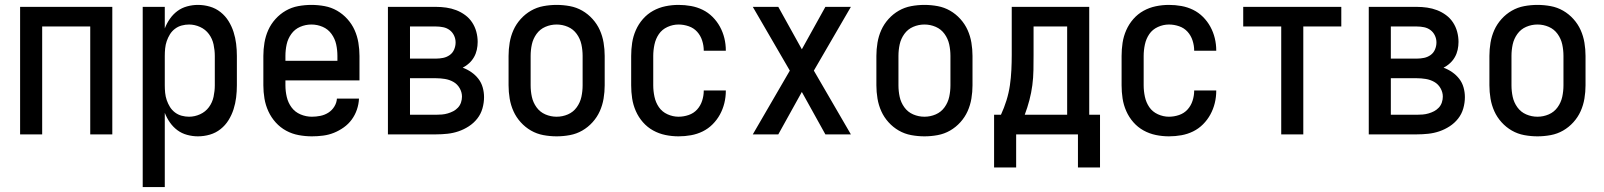

<svg xmlns="http://www.w3.org/2000/svg" viewBox="-20 -548 6540 783"><path d="M62 0V-520H438V0H348V-440H152V0Z M562 215V-520H652V-432Q660 -453 673 -471.5Q686 -490 703.5 -503Q721 -516 743 -522Q765 -528 787 -528Q812 -528 836 -521Q860 -514 879.5 -498.5Q899 -483 912 -462Q925 -441 932.5 -417.5Q940 -394 943 -369.5Q946 -345 946 -320V-200Q946 -175 943 -150.5Q940 -126 932.5 -102.5Q925 -79 912 -58Q899 -37 879.5 -21.5Q860 -6 836 1Q812 8 787 8Q765 8 743 2Q721 -4 703.5 -17Q686 -30 673 -48.5Q660 -67 652 -88V215ZM751 -72Q774 -72 796 -82Q818 -92 832 -111Q846 -130 851 -153.5Q856 -177 856 -200V-320Q856 -343 851 -366.5Q846 -390 832 -409Q818 -428 796 -438Q774 -448 751 -448Q736 -448 721 -444Q706 -440 693.5 -430.5Q681 -421 673 -408Q665 -395 660 -380.5Q655 -366 653.5 -350.5Q652 -335 652 -320V-200Q652 -185 653.5 -169.5Q655 -154 660 -139.5Q665 -125 673 -112Q681 -99 693.5 -89.5Q706 -80 721 -76Q736 -72 751 -72Z M1252 8Q1225 8 1198 3Q1171 -2 1147 -15Q1123 -28 1104.5 -48.5Q1086 -69 1074.5 -94Q1063 -119 1058.5 -146Q1054 -173 1054 -200V-320Q1054 -347 1058.5 -374Q1063 -401 1074 -425.5Q1085 -450 1103.5 -470.5Q1122 -491 1145.5 -504.5Q1169 -518 1196 -523Q1223 -528 1250 -528Q1277 -528 1304 -523Q1331 -518 1354.5 -504.5Q1378 -491 1396.5 -470.5Q1415 -450 1426 -425.5Q1437 -401 1441.5 -374Q1446 -347 1446 -320V-220H1144V-200Q1144 -176 1149.5 -152.5Q1155 -129 1169 -110Q1183 -91 1205.5 -81.5Q1228 -72 1252 -72Q1269 -72 1286.5 -75.5Q1304 -79 1319 -88.5Q1334 -98 1343.5 -113.5Q1353 -129 1354 -146H1444Q1443 -123 1435.5 -101Q1428 -79 1414.5 -60.5Q1401 -42 1382 -28.5Q1363 -15 1342 -6.5Q1321 2 1298 5Q1275 8 1252 8ZM1356 -300V-320Q1356 -344 1351 -367Q1346 -390 1332 -409.5Q1318 -429 1296 -438.5Q1274 -448 1250 -448Q1226 -448 1204 -438.5Q1182 -429 1168 -409.5Q1154 -390 1149 -367Q1144 -344 1144 -320V-300Z M1562 0V-520H1758Q1779 -520 1800 -517Q1821 -514 1840.5 -506.5Q1860 -499 1877 -486.5Q1894 -474 1905.5 -456.5Q1917 -439 1922.5 -418.5Q1928 -398 1928 -377Q1928 -361 1924.5 -345Q1921 -329 1913 -315Q1905 -301 1893 -290Q1881 -279 1867 -272Q1886 -265 1902.5 -253.5Q1919 -242 1931 -226.5Q1943 -211 1948.5 -191.5Q1954 -172 1954 -152Q1954 -129 1947.5 -106Q1941 -83 1926.5 -64.5Q1912 -46 1892 -33Q1872 -20 1850 -12.5Q1828 -5 1804.5 -2.5Q1781 0 1758 0ZM1652 -309H1758Q1773 -309 1787.5 -312Q1802 -315 1814 -323.5Q1826 -332 1832 -346Q1838 -360 1838 -375Q1838 -390 1831.5 -403.5Q1825 -417 1813.5 -425.5Q1802 -434 1787.5 -437Q1773 -440 1758 -440H1652ZM1652 -80H1758Q1770 -80 1782 -81Q1794 -82 1806 -85.5Q1818 -89 1828.5 -94.5Q1839 -100 1847.5 -109Q1856 -118 1860 -130Q1864 -142 1864 -154Q1864 -172 1854.5 -188.5Q1845 -205 1829 -214Q1813 -223 1794.5 -226Q1776 -229 1758 -229H1652Z M2250 8Q2223 8 2196 3Q2169 -2 2145.5 -15.5Q2122 -29 2103.5 -49.5Q2085 -70 2074 -94.5Q2063 -119 2058.5 -146Q2054 -173 2054 -200V-320Q2054 -347 2058.5 -374Q2063 -401 2074 -425.5Q2085 -450 2103.5 -470.5Q2122 -491 2145.5 -504.5Q2169 -518 2196 -523Q2223 -528 2250 -528Q2277 -528 2304 -523Q2331 -518 2354.5 -504.5Q2378 -491 2396.5 -470.5Q2415 -450 2426 -425.5Q2437 -401 2441.5 -374Q2446 -347 2446 -320V-200Q2446 -173 2441.5 -146Q2437 -119 2426 -94.5Q2415 -70 2396.5 -49.5Q2378 -29 2354.5 -15.5Q2331 -2 2304 3Q2277 8 2250 8ZM2250 -72Q2274 -72 2296 -81.5Q2318 -91 2332 -110.5Q2346 -130 2351 -153Q2356 -176 2356 -200V-320Q2356 -344 2351 -367Q2346 -390 2332 -409.5Q2318 -429 2296 -438.5Q2274 -448 2250 -448Q2226 -448 2204 -438.5Q2182 -429 2168 -409.5Q2154 -390 2149 -367Q2144 -344 2144 -320V-200Q2144 -176 2149 -153Q2154 -130 2168 -110.5Q2182 -91 2204 -81.5Q2226 -72 2250 -72Z M2747 8Q2720 8 2693.5 2.5Q2667 -3 2643.5 -16Q2620 -29 2602 -49.5Q2584 -70 2573 -95Q2562 -120 2558 -146.5Q2554 -173 2554 -200V-320Q2554 -347 2558 -373.5Q2562 -400 2573 -425Q2584 -450 2602 -470.5Q2620 -491 2643.5 -504Q2667 -517 2693.5 -522.5Q2720 -528 2747 -528Q2773 -528 2798 -523.5Q2823 -519 2845.5 -508Q2868 -497 2886 -479Q2904 -461 2916 -439Q2928 -417 2934 -392.5Q2940 -368 2940 -342Q2940 -342 2940 -341.5Q2940 -341 2940 -341H2850Q2850 -341 2850 -341Q2850 -341 2850 -342Q2850 -362 2843.5 -382.5Q2837 -403 2823 -418.5Q2809 -434 2788.5 -441Q2768 -448 2747 -448Q2724 -448 2702 -438Q2680 -428 2667 -409Q2654 -390 2649 -366.5Q2644 -343 2644 -320V-200Q2644 -177 2649 -153.5Q2654 -130 2667 -111Q2680 -92 2702 -82Q2724 -72 2747 -72Q2768 -72 2788.5 -79Q2809 -86 2823 -101.5Q2837 -117 2843.5 -137.5Q2850 -158 2850 -178Q2850 -179 2850 -179Q2850 -179 2850 -179H2940Q2940 -179 2940 -178.5Q2940 -178 2940 -178Q2940 -152 2934 -127.5Q2928 -103 2916 -81Q2904 -59 2886 -41Q2868 -23 2845.5 -12Q2823 -1 2798 3.5Q2773 8 2747 8Z M3050 0 3201 -260 3050 -520H3154L3250 -347L3346 -520H3450L3299 -260L3450 0H3346L3250 -173L3154 0Z M3750 8Q3723 8 3696 3Q3669 -2 3645.5 -15.5Q3622 -29 3603.5 -49.5Q3585 -70 3574 -94.5Q3563 -119 3558.5 -146Q3554 -173 3554 -200V-320Q3554 -347 3558.5 -374Q3563 -401 3574 -425.5Q3585 -450 3603.5 -470.5Q3622 -491 3645.5 -504.5Q3669 -518 3696 -523Q3723 -528 3750 -528Q3777 -528 3804 -523Q3831 -518 3854.5 -504.5Q3878 -491 3896.5 -470.5Q3915 -450 3926 -425.5Q3937 -401 3941.5 -374Q3946 -347 3946 -320V-200Q3946 -173 3941.5 -146Q3937 -119 3926 -94.5Q3915 -70 3896.5 -49.5Q3878 -29 3854.5 -15.5Q3831 -2 3804 3Q3777 8 3750 8ZM3750 -72Q3774 -72 3796 -81.5Q3818 -91 3832 -110.5Q3846 -130 3851 -153Q3856 -176 3856 -200V-320Q3856 -344 3851 -367Q3846 -390 3832 -409.5Q3818 -429 3796 -438.5Q3774 -448 3750 -448Q3726 -448 3704 -438.5Q3682 -429 3668 -409.5Q3654 -390 3649 -367Q3644 -344 3644 -320V-200Q3644 -176 3649 -153Q3654 -130 3668 -110.5Q3682 -91 3704 -81.5Q3726 -72 3750 -72Z M4034 135V-80H4062Q4075 -108 4084.5 -138.5Q4094 -169 4098.5 -200Q4103 -231 4104.5 -262.5Q4106 -294 4106 -325V-520H4422V-80H4466V135H4376V0H4124V135ZM4159 -80H4332V-440H4195V-325Q4195 -294 4194.5 -262.5Q4194 -231 4190 -200.5Q4186 -170 4178 -139.5Q4170 -109 4159 -80Z M4747 8Q4720 8 4693.5 2.5Q4667 -3 4643.5 -16Q4620 -29 4602 -49.5Q4584 -70 4573 -95Q4562 -120 4558 -146.5Q4554 -173 4554 -200V-320Q4554 -347 4558 -373.5Q4562 -400 4573 -425Q4584 -450 4602 -470.5Q4620 -491 4643.5 -504Q4667 -517 4693.5 -522.5Q4720 -528 4747 -528Q4773 -528 4798 -523.5Q4823 -519 4845.5 -508Q4868 -497 4886 -479Q4904 -461 4916 -439Q4928 -417 4934 -392.5Q4940 -368 4940 -342Q4940 -342 4940 -341.5Q4940 -341 4940 -341H4850Q4850 -341 4850 -341Q4850 -341 4850 -342Q4850 -362 4843.5 -382.5Q4837 -403 4823 -418.5Q4809 -434 4788.5 -441Q4768 -448 4747 -448Q4724 -448 4702 -438Q4680 -428 4667 -409Q4654 -390 4649 -366.5Q4644 -343 4644 -320V-200Q4644 -177 4649 -153.5Q4654 -130 4667 -111Q4680 -92 4702 -82Q4724 -72 4747 -72Q4768 -72 4788.5 -79Q4809 -86 4823 -101.5Q4837 -117 4843.5 -137.5Q4850 -158 4850 -178Q4850 -179 4850 -179Q4850 -179 4850 -179H4940Q4940 -179 4940 -178.5Q4940 -178 4940 -178Q4940 -152 4934 -127.5Q4928 -103 4916 -81Q4904 -59 4886 -41Q4868 -23 4845.5 -12Q4823 -1 4798 3.5Q4773 8 4747 8Z M5205 0V-440H5050V-520H5450V-440H5295V0Z M5562 0V-520H5758Q5779 -520 5800 -517Q5821 -514 5840.5 -506.5Q5860 -499 5877 -486.5Q5894 -474 5905.5 -456.5Q5917 -439 5922.5 -418.5Q5928 -398 5928 -377Q5928 -361 5924.5 -345Q5921 -329 5913 -315Q5905 -301 5893 -290Q5881 -279 5867 -272Q5886 -265 5902.5 -253.5Q5919 -242 5931 -226.5Q5943 -211 5948.5 -191.5Q5954 -172 5954 -152Q5954 -129 5947.5 -106Q5941 -83 5926.5 -64.5Q5912 -46 5892 -33Q5872 -20 5850 -12.5Q5828 -5 5804.5 -2.5Q5781 0 5758 0ZM5652 -309H5758Q5773 -309 5787.5 -312Q5802 -315 5814 -323.5Q5826 -332 5832 -346Q5838 -360 5838 -375Q5838 -390 5831.5 -403.5Q5825 -417 5813.5 -425.5Q5802 -434 5787.5 -437Q5773 -440 5758 -440H5652ZM5652 -80H5758Q5770 -80 5782 -81Q5794 -82 5806 -85.5Q5818 -89 5828.5 -94.5Q5839 -100 5847.5 -109Q5856 -118 5860 -130Q5864 -142 5864 -154Q5864 -172 5854.5 -188.5Q5845 -205 5829 -214Q5813 -223 5794.5 -226Q5776 -229 5758 -229H5652Z M6250 8Q6223 8 6196 3Q6169 -2 6145.5 -15.5Q6122 -29 6103.5 -49.5Q6085 -70 6074 -94.5Q6063 -119 6058.5 -146Q6054 -173 6054 -200V-320Q6054 -347 6058.5 -374Q6063 -401 6074 -425.5Q6085 -450 6103.5 -470.5Q6122 -491 6145.5 -504.5Q6169 -518 6196 -523Q6223 -528 6250 -528Q6277 -528 6304 -523Q6331 -518 6354.5 -504.5Q6378 -491 6396.5 -470.5Q6415 -450 6426 -425.5Q6437 -401 6441.5 -374Q6446 -347 6446 -320V-200Q6446 -173 6441.5 -146Q6437 -119 6426 -94.5Q6415 -70 6396.5 -49.5Q6378 -29 6354.5 -15.5Q6331 -2 6304 3Q6277 8 6250 8ZM6250 -72Q6274 -72 6296 -81.5Q6318 -91 6332 -110.5Q6346 -130 6351 -153Q6356 -176 6356 -200V-320Q6356 -344 6351 -367Q6346 -390 6332 -409.5Q6318 -429 6296 -438.5Q6274 -448 6250 -448Q6226 -448 6204 -438.5Q6182 -429 6168 -409.5Q6154 -390 6149 -367Q6144 -344 6144 -320V-200Q6144 -176 6149 -153Q6154 -130 6168 -110.5Q6182 -91 6204 -81.5Q6226 -72 6250 -72Z"/></svg>

Font: Iosevka SS04 Medium
Style: Regular
Weight: 500
Monospace: yes
Designer: Belleve Invis
Foundry: Belleve Invis
Version: Version 19.0.0; ttfautohint (v1.8.4)